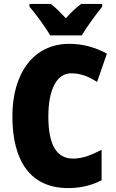

<svg xmlns="http://www.w3.org/2000/svg" viewBox="-20 -947 590 977"><path d="M235 -767H396C420 -808 470 -876 500 -913V-927H393C369 -910 344 -886 315 -854C286 -885 263 -909 238 -927H130V-913C160 -879 214 -805 235 -767ZM343 -574C391 -574 432 -557 474 -530L524 -674C462 -708 397 -724 333 -724C150 -724 43 -574 43 -355C43 -125 137 10 326 10C390 10 446 -3 497 -30V-185C449 -160 403 -140 351 -140C267 -140 226 -212 226 -354C226 -491 268 -574 343 -574Z"/></svg>

Font: Noto Sans Khmer Condensed Black
Style: Regular
Weight: 900
Width: 3
Designer: Danh Hong and the Monotype Design Team
Foundry: Monotype Imaging Inc.
Version: Version 2.004